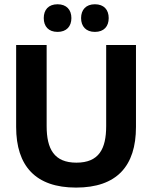

<svg xmlns="http://www.w3.org/2000/svg" viewBox="-20 -859 707 892"><path d="M247.5 -710.8C289.2 -710.8 311.7 -736.7 311.7 -775C311.7 -813.3 289.2 -839.2 247.5 -839.2C205 -839.2 183.3 -813.3 183.3 -775C183.3 -736.7 205 -710.8 247.5 -710.8ZM420.8 -710.8C463.3 -710.8 485 -736.7 485 -775C485 -813.3 463.3 -839.2 420.8 -839.2C379.2 -839.2 356.7 -813.3 356.7 -775C356.7 -736.7 379.2 -710.8 420.8 -710.8ZM333.3 12.5C522.5 12.5 611.7 -87.5 611.7 -269.2V-650H473.3V-273.3C473.3 -166.7 439.2 -103.3 335 -103.3C231.7 -103.3 196.7 -166.7 196.7 -273.3V-650H55V-269.2C55 -87.5 145.8 12.5 333.3 12.5Z"/></svg>

Font: Familjen Grotesk GF
Style: Bold
Weight: 700
Designer: Anders Wikstroem, Jonas Baeckman, Matilda Gysing, Kristian Moeller
Foundry: Familjen STHLM AB
Version: Version 2.000; Beta; Release 4; Build 6